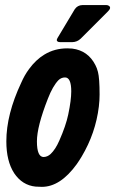

<svg xmlns="http://www.w3.org/2000/svg" viewBox="-20 -726 452 754"><path d="M397.5 -706.1Q403.3 -706.1 407.7 -703.1Q418.5 -695.8 404.3 -681.6L296.9 -574.2Q283.2 -561 263.7 -560.5H215.8Q211.9 -560.5 209 -561.5Q198.7 -565.4 206.1 -577.1L273.4 -689.5Q284.2 -705.6 303.7 -706.1ZM248 -276.4Q259.8 -332.5 259.8 -367.2Q259.8 -421.9 235.4 -421.9Q220.7 -421.9 209.5 -411.1Q187 -387.7 168 -338.4Q125 -229 125 -170.9Q125 -109.4 151.4 -109.4Q166.5 -109.9 178.7 -121.1Q197.8 -139.2 212.9 -173.8Q238.8 -232.4 248 -276.4ZM63.5 -401.4Q76.2 -430.7 94.2 -455.1Q121.1 -491.7 154.3 -511.7Q194.3 -536.1 244.1 -536.1Q254.4 -536.1 263.7 -535.2Q325.7 -527.3 354.5 -470.7Q360.8 -459 364.7 -443.4Q371.1 -418.5 371.1 -354.5Q371.1 -332 368.2 -307.6Q355.5 -203.1 300.8 -111.3Q291.5 -95.7 281.2 -81.1Q216.8 7.8 144.5 7.8Q129.9 7.8 119.6 6.8Q67.4 1.5 35.6 -45.9Q4.9 -93.3 4.9 -170.9Q4.9 -277.3 63.5 -401.4Z"/></svg>

Font: Allan
Style: Bold
Weight: 700
Version: Version 1.005